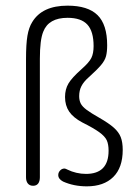

<svg xmlns="http://www.w3.org/2000/svg" viewBox="-20 -649 477 679"><path d="M271 -216Q311 -196 331 -181.5Q351 -167 357.5 -153Q364 -139 364 -116Q364 -34 284 -34Q267 -34 250 -38Q233 -42 219 -49Q215 -51 212.5 -52Q210 -53 208 -53Q199 -53 192.5 -46Q186 -39 186 -30Q186 -16 203 -7Q241 10 287 10Q347 10 380.5 -23Q414 -56 414 -119Q414 -146 407 -164Q400 -182 382.5 -197.5Q365 -213 332 -232Q302 -249 286.5 -260.5Q271 -272 265.5 -283Q260 -294 260 -309Q260 -329 268 -344.5Q276 -360 293 -375Q323 -402 337 -418.5Q351 -435 355 -450.5Q359 -466 359 -489Q359 -562 325 -595.5Q291 -629 219 -629Q129 -629 94 -571Q82 -552 77 -522.5Q72 -493 72 -440V-22Q72 -8 78.5 0Q85 8 97 8Q109 8 115 0Q121 -8 121 -22V-441Q121 -508 133 -537Q152 -586 219 -586Q267 -586 289 -562Q311 -538 311 -486Q311 -460 303 -444Q295 -428 269 -405Q234 -374 222 -353.5Q210 -333 210 -306Q210 -276 224.5 -254.5Q239 -233 271 -216Z"/></svg>

Font: Beiruti Light
Style: Regular
Weight: 300
Designer: Arlette Boutros
Foundry: Boutros
Version: Version 1.41